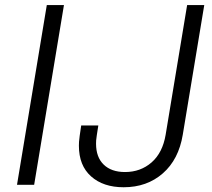

<svg xmlns="http://www.w3.org/2000/svg" viewBox="-20 -748 859 777"><path d="M238.8 -727.5 118.2 0H48.8L169.4 -727.5ZM480.5 9.8Q397.9 9.8 348.6 -34.2Q299.3 -78.1 299.3 -158.2Q299.3 -165.5 299.8 -174.3Q300.3 -183.1 302.5 -198.5Q304.7 -213.9 308.6 -240.2H377.9Q374 -215.3 371.8 -201.2Q369.6 -187 369.1 -179.7Q368.7 -172.4 368.7 -166.5Q368.7 -111.8 399.7 -81.8Q430.7 -51.8 485.8 -51.8Q548.8 -51.8 593.5 -90.8Q638.2 -129.9 650.4 -203.1L737.3 -727.5H806.6L719.7 -203.1Q703.1 -102.5 638.9 -46.4Q574.7 9.8 480.5 9.8Z"/></svg>

Font: Inter 16pt Light
Style: Italic
Weight: 300
Italic angle: -9.3988°
Version: Version 4.001;git-66647c0bb